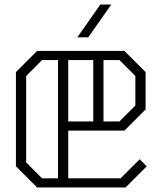

<svg xmlns="http://www.w3.org/2000/svg" viewBox="-20 -824 700 844"><path d="M625 -93 532 0H143L50 -93V-507L143 -600H527L620 -507V-343L527 -250H280V-40H510L594 -124ZM165 -40H235V-560H165L95 -490V-110ZM280 -290H390V-560H280ZM505 -560H435V-290H505L575 -360V-490ZM469 -804H421L320 -660H368Z"/></svg>

Font: Kumar One Outline
Style: Regular
Weight: 400
Designer: Parimal Parmar
Foundry: Indian Type Foundry
Version: Version 1.000;PS 1.000;hotconv 1.0.88;makeotf.lib2.5.647800